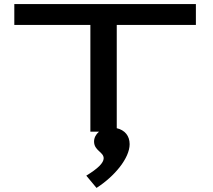

<svg xmlns="http://www.w3.org/2000/svg" viewBox="-20 -644 1040 939"><path d="M422 0H464C449 13 440 30 440 48C440 93 487 99 487 130C487 153 458 181 402 215L452 275C541 218 614 129 614 61C614 20 590 -8 551 -17V-522H938V-624H50V-522H422Z"/></svg>

Font: Inconsolata UltraExpanded
Style: Bold
Weight: 700
Width: 9
Monospace: yes
Designer: Raph Levien, Cyreal, Brenton Simpson
Foundry: Raph Levien, Cyreal, Google
Version: Version 3.100